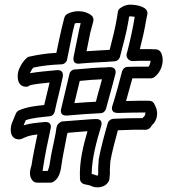

<svg xmlns="http://www.w3.org/2000/svg" viewBox="-20 -773 747 821"><path d="M34 -254C23 -234 16 -177 62 -177C65 -177 69 -178 72 -179L88 -186C102 -192 118 -196 140 -198C130 -150 120 -103 115 -67C114 -59 97 -26 120 0C124 5 132 8 139 8H195C199 8 205 7 209 4C236 -13 240 -47 243 -69C249 -110 254 -129 266 -194C267 -197 268 -201 269 -205C294 -207 324 -210 354 -212C337 -153 318 -81 322 -8C322 2 330 13 342 15L365 20C391 35 432 30 446 0C447 -2 448 -5 448 -8L450 -32V-36C449 -49 451 -64 452 -84C458 -119 473 -176 484 -216C521 -218 581 -219 602 -218C610 -218 619 -222 624 -229L631 -239C639 -246 649 -259 651 -278C655 -302 643 -322 641 -326C638 -335 629 -342 619 -342C599 -343 557 -342 519 -341C528 -372 537 -405 546 -438H624C630 -438 636 -440 641 -444L650 -452C674 -476 684 -520 668 -549C664 -556 656 -562 647 -562L619 -563H578C588 -602 598 -644 605 -687L610 -712C616 -743 567 -753 537 -753C518 -753 503 -745 494 -738C489 -735 485 -729 484 -722L480 -696C472 -650 461 -607 449 -560C417 -558 385 -556 350 -554C356 -582 360 -605 366 -633L379 -682C381 -690 379 -701 371 -707C343 -730 297 -730 267 -713C262 -710 257 -704 255 -697L243 -649C235 -612 230 -592 221 -547C180 -545 142 -539 106 -531C102 -530 98 -529 95 -526C78 -511 70 -495 63 -481C51 -457 49 -402 92 -402C97 -402 103 -404 109 -409C134 -414 161 -417 192 -420C185 -389 177 -358 169 -324C131 -320 95 -316 61 -301C56 -299 51 -294 48 -288ZM81 -237 90 -259C118 -269 149 -271 193 -276C204 -277 212 -286 214 -296C225 -348 237 -390 248 -443C248 -445 257 -476 222 -473C181 -469 143 -466 108 -460C114 -473 117 -478 123 -484C160 -492 198 -496 243 -498C255 -498 265 -508 267 -519L269 -529C279 -576 283 -600 291 -637L300 -673C308 -675 318 -675 325 -674L318 -645V-644C310 -606 305 -579 295 -531C295 -529 286 -497 321 -501L331 -502C376 -506 424 -507 471 -511C482 -512 491 -521 493 -530C506 -581 521 -632 530 -688L532 -702C534 -703 535 -703 537 -703C543 -703 550 -702 556 -701C548 -651 537 -601 524 -551C523 -548 521 -545 521 -537C521 -522 535 -512 546 -512C560 -512 571 -513 576 -513H624C623 -503 619 -492 616 -489L614 -488H582C568 -488 549 -488 525 -487C514 -487 505 -478 502 -468C489 -417 475 -366 461 -322C461 -322 447 -289 486 -290C515 -291 570 -292 601 -292C602 -290 602 -290 601 -287V-284C601 -277 592 -273 590 -268C554 -268 496 -267 464 -265C454 -264 444 -257 441 -247C429 -206 410 -137 402 -91V-88C401 -71 399 -51 400 -34L399 -23C394 -22 391 -23 391 -23C385 -27 379 -27 372 -29C373 -100 394 -171 412 -232C412 -232 426 -266 387 -264L368 -263C325 -260 286 -257 249 -254C240 -254 234 -248 229 -243C220 -234 221 -220 218 -204C206 -141 199 -119 193 -75C191 -61 187 -48 184 -42H162C163 -49 164 -54 165 -61C171 -102 183 -162 196 -221C196 -221 207 -255 169 -251C138 -248 108 -246 81 -237ZM242 -310C242 -310 230 -276 268 -279C312 -283 363 -287 410 -289C421 -289 430 -297 433 -307L448 -362C455 -386 465 -424 473 -455C474 -458 482 -486 449 -486C447 -486 439 -486 436 -485C395 -484 354 -481 315 -477L299 -476C288 -475 279 -467 277 -457C265 -405 254 -361 242 -310ZM298 -332C306 -364 313 -393 321 -427C351 -430 384 -433 416 -434C411 -414 405 -392 400 -376L390 -338C361 -337 327 -334 298 -332Z"/></svg>

Font: Hussar Pisanka
Style: Out
Weight: 400
Designer: Robert Jablonski
Foundry: Cannot Into Space Fonts
Version: Version 1.070